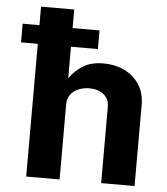

<svg xmlns="http://www.w3.org/2000/svg" viewBox="-54 -808 743 856"><g transform="rotate(5 318.0 -380.0)"><path d="M364 -594H243.5V-453Q268 -487.5 303.5 -510Q339 -532.5 395.5 -532.5Q446.5 -532.5 488.5 -512.5Q530.5 -492.5 555.2 -454.2Q580 -416 580 -364.5V0H430.5V-342Q430.5 -377 405.2 -396.8Q380 -416.5 342 -416.5Q316.5 -416.5 294.2 -407.5Q272 -398.5 258.2 -380.8Q244.5 -363 244.5 -338V0H95V-594H20V-677.5H95V-760.5H243.5V-677.5H364Z"/></g></svg>

Font: 1883 Sans
Style: Bold
Weight: 700
Designer: 1883 Sans project is a fork of Public Sans.
Version: Version 1.009